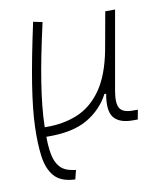

<svg xmlns="http://www.w3.org/2000/svg" viewBox="-84 -595 755 893"><g transform="rotate(-10 293.0 -149.0)"><path d="M199.2 229 191.4 228.5Q129.9 224.6 100.3 189.9Q70.8 155.3 62.7 95.7Q54.7 36.1 57.1 -42.5Q59.6 -124 78.1 -241.7Q96.7 -359.4 133.3 -527.3L176.3 -518.1Q139.6 -356.9 121.6 -241.5Q103.5 -126 101.6 -42Q101.6 -38.1 101.6 -34.7H108.9Q189.9 -33.7 256.6 -61.3Q323.2 -88.9 370.4 -155.5Q417.5 -222.2 439.9 -337.9L443.4 -357.9Q443.8 -358.9 443.8 -359.9V-359.4L472.2 -517.1H518.6L452.6 -143.1Q442.9 -85.9 457.3 -63Q471.7 -40 517.6 -40H542L533.7 4.9H509.8Q447.3 4.9 421.4 -27.3Q395.5 -59.6 409.7 -138.7H401.4Q365.7 -69.8 295.2 -28.8Q224.6 12.2 104 10.3H101.1Q101.1 57.6 108.2 94.5Q115.2 131.3 135 154.3Q154.8 177.2 194.3 183.6L210 186Z"/></g></svg>

Font: Cascadia Code ExtraLight
Style: Italic
Weight: 200
Italic angle: -10°
Monospace: yes
Designer: Aaron Bell
Foundry: Saja Typeworks
Version: Version 2404.023; ttfautohint (v1.8.4)